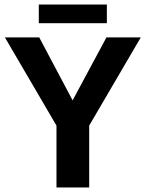

<svg xmlns="http://www.w3.org/2000/svg" viewBox="-20 -823 640 843"><path d="M371.6 -271.5V0H228V-271.5L1.5 -658.7H152.3L298.8 -382.3L447.3 -658.7H598.1ZM150.4 -803.2H449.2V-721.2H150.4Z"/></svg>

Font: Cousine
Style: Bold
Weight: 700
Monospace: yes
Designer: Steve Matteson
Foundry: Ascender Corporation
Version: Version 1.20